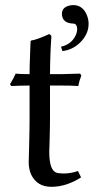

<svg xmlns="http://www.w3.org/2000/svg" viewBox="-20 -718 380 748"><path d="M265.1 -698.2Q304.2 -698.2 319.8 -655.3Q325.2 -640.1 325.2 -625Q325.2 -583 288.6 -548.8Q260.3 -523.4 223.1 -519L217.8 -536.1Q260.7 -545.4 276.9 -585Q280.8 -596.2 280.8 -605Q279.8 -624.5 267.1 -626Q221.7 -627 221.2 -664.1Q221.2 -688.5 248.5 -695.8Q256.8 -698.2 265.1 -698.2ZM95.2 -429.2Q95.2 -460.9 97.2 -506.3Q98.6 -540 99.1 -557.1L101.1 -560.1Q121.6 -563 161.1 -580.6Q167 -583 170.9 -585Q179.2 -583 180.2 -575.2Q175.3 -509.3 174.8 -429.2H222.2Q241.7 -429.2 292 -431.2L296.9 -423.8Q288.6 -403.3 285.2 -382.8Q264.2 -384.8 212.9 -384.8H174.8V-258.8Q174.8 -223.6 173.3 -170.4Q172.4 -138.2 171.9 -126Q171.9 -51.8 202.6 -44.4Q204.6 -43.9 205.1 -43.9Q244.6 -38.1 283.7 -51.8L295.9 -26.9Q237.8 9.8 180.2 9.8Q124.5 9.8 101.6 -37.6Q91.8 -59.1 91.8 -85.9Q91.8 -98.1 93.3 -141.1Q95.2 -213.4 95.2 -248V-384.8Q48.3 -384.3 23.9 -382.8L19 -390.1Q33.2 -412.6 41 -431.2Q56.2 -429.2 95.2 -429.2Z"/></svg>

Font: Linux Biolinum O
Style: Regular
Weight: 400
Designer: Philipp H. Poll
Foundry: Philipp H. Poll
Version: Version 1.0.4